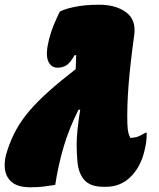

<svg xmlns="http://www.w3.org/2000/svg" viewBox="-56 -784 676 814"><path d="M197 -734Q214 -745 259 -754.5Q304 -764 365 -764Q435 -764 478.5 -732Q522 -700 513 -635Q496 -512 489 -422.5Q482 -333 484 -259Q485 -234 488 -222Q491 -210 497 -199Q519 -201 530.5 -205.5Q542 -210 560 -221H566Q566 -196 563.5 -179.5Q561 -163 556 -143Q540 -76 497.5 -34Q455 8 392 8H384Q327 8 301.5 -21Q276 -50 272 -102Q269 -140 269 -169.5Q269 -199 272.5 -233.5Q276 -268 284 -319H277Q238 -242 215 -165.5Q192 -89 178 0Q152 4 128.5 7Q105 10 73 10Q20 10 -6 -12Q-32 -34 -35.5 -70Q-39 -106 -25 -146Q-9 -195 13.5 -235.5Q36 -276 69.5 -315Q103 -354 150.5 -396.5Q198 -439 265 -491Q266 -506 266 -520.5Q266 -535 267 -550H260Q241 -516 224.5 -506.5Q208 -497 188 -497Q160 -497 148 -525.5Q136 -554 152 -618Q160 -649 171.5 -677Q183 -705 197 -734Z"/></svg>

Font: Recursive Sn Csl St XBk
Style: Italic
Weight: 1000
Italic angle: -15°
Version: Version 1.085;hotconv 1.1.0;makeotfexe 2.6.0; ttfautohint (v